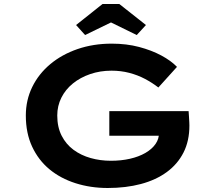

<svg xmlns="http://www.w3.org/2000/svg" viewBox="-20 -929 1070 959"><path d="M518 10Q432 10 357 -14Q282 -38 227 -83.5Q172 -129 140.5 -196.5Q109 -264 109 -352Q109 -429 141 -494.5Q173 -560 231 -608.5Q289 -657 367.5 -684Q446 -711 538 -711Q612 -711 674.5 -694.5Q737 -678 785.5 -652Q834 -626 864 -595L771 -492Q740 -516 704 -535Q668 -554 626 -565Q584 -576 537 -576Q480 -576 430.5 -559Q381 -542 344 -512Q307 -482 286.5 -441Q266 -400 266 -352Q266 -294 288 -251Q310 -208 347.5 -180.5Q385 -153 433 -139.5Q481 -126 534 -126Q585 -126 629 -136Q673 -146 706 -165Q739 -184 757 -210Q775 -236 774 -267L773 -285L794 -251H526V-374H922Q923 -360 924 -345Q925 -330 925.5 -318.5Q926 -307 926 -302Q926 -225 896.5 -167Q867 -109 813 -69.5Q759 -30 684 -10Q609 10 518 10ZM405 -754 360 -804 492 -909H576L709 -804L663 -754L520 -824H549Z"/></svg>

Font: Lexend Tera SemiBold
Style: Regular
Weight: 600
Version: Version 1.007